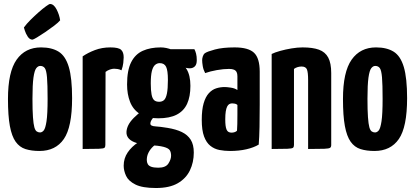

<svg xmlns="http://www.w3.org/2000/svg" viewBox="-20 -748 2084 964"><path d="M178 10Q138 10 108 0.5Q78 -9 58.5 -36.5Q39 -64 29.5 -115.5Q20 -167 20 -251Q20 -387 63.5 -448.5Q107 -510 186 -510Q240 -510 274.5 -488.5Q309 -467 325.5 -411.5Q342 -356 342 -255Q342 -110 300.5 -50Q259 10 178 10ZM181 -83Q191 -83 199.5 -93Q208 -103 213.5 -139Q219 -175 219 -252Q219 -324 216 -359.5Q213 -395 205 -406Q197 -417 182 -417Q171 -417 162 -405.5Q153 -394 148 -358.5Q143 -323 143 -252Q143 -194 145.5 -159.5Q148 -125 152.5 -109Q157 -93 164.5 -88Q172 -83 181 -83ZM143 -549Q129 -549 119 -564.5Q109 -580 104.5 -595Q100 -610 100 -610Q113 -628 133 -648Q153 -668 174 -686.5Q195 -705 211 -716.5Q227 -728 231 -728Q250 -728 264 -701Q278 -674 282 -646Q273 -635 252 -619Q231 -603 207.5 -587Q184 -571 165.5 -560Q147 -549 143 -549Z M395 0V-465Q421 -483 456.5 -496.5Q492 -510 534 -510Q575 -510 588 -498Q601 -486 601 -460Q601 -450 599 -432Q597 -414 590 -395Q580 -400 570.5 -401.5Q561 -403 553 -403Q544 -403 532 -399Q520 -395 510 -387L509 -20Q509 -10 504.5 -6Q500 -2 476 -1Q452 0 395 0Z M763 196Q695 196 660 178.5Q625 161 613 135Q601 109 601 84Q601 47 621 17.5Q641 -12 674 -33.5Q707 -55 747 -66L782 -34Q765 -27 750 -13.5Q735 0 726 17.5Q717 35 717 55Q717 67 722 76Q727 85 740 89.5Q753 94 775 94Q812 94 825.5 73Q839 52 839 34Q839 17 832.5 6.5Q826 -4 802 -10.5Q778 -17 725 -20Q690 -23 665 -30.5Q640 -38 627 -52Q614 -66 615 -86Q616 -103 624.5 -120Q633 -137 651.5 -156Q670 -175 699 -196L765 -175Q765 -175 757.5 -167Q750 -159 742.5 -148Q735 -137 735 -127Q735 -115 760 -113.5Q785 -112 821 -106Q864 -99 893 -85Q922 -71 937.5 -46.5Q953 -22 953 18Q953 67 933.5 107.5Q914 148 872.5 172Q831 196 763 196ZM774 -154Q716 -154 682 -176Q648 -198 633 -236.5Q618 -275 618 -324Q618 -395 638.5 -435.5Q659 -476 697 -493Q735 -510 787 -510Q800 -510 815 -507Q830 -504 844 -498L865 -449Q897 -433 916.5 -401.5Q936 -370 936 -317Q936 -263 919.5 -227Q903 -191 867.5 -172.5Q832 -154 774 -154ZM779 -237Q794 -237 803.5 -245.5Q813 -254 818 -278Q823 -302 823 -347Q823 -394 814 -412.5Q805 -431 782 -431Q769 -431 758.5 -422Q748 -413 742.5 -391Q737 -369 737 -329Q737 -294 741 -273.5Q745 -253 754 -245Q763 -237 779 -237ZM933 -405Q918 -405 894.5 -412.5Q871 -420 847.5 -430Q824 -440 808.5 -447.5Q793 -455 793 -455L799 -501H956Q961 -492 964.5 -478.5Q968 -465 968 -446Q968 -424 958 -414.5Q948 -405 933 -405Z M1135 10Q1107 10 1081.5 5Q1056 0 1036 -16Q1016 -32 1004.5 -63Q993 -94 993 -146Q993 -197 1002.5 -229.5Q1012 -262 1028.5 -280Q1045 -298 1065.5 -304.5Q1086 -311 1108 -311Q1119 -311 1139 -308Q1159 -305 1172 -296Q1172 -296 1172 -307.5Q1172 -319 1172 -335Q1172 -351 1172 -365Q1172 -378 1168 -386Q1164 -394 1155 -398Q1146 -402 1130 -402Q1102 -402 1068.5 -396Q1035 -390 1010 -381Q1001 -398 998 -416Q995 -434 995 -446Q995 -455 998.5 -465.5Q1002 -476 1009 -481Q1020 -489 1059 -499.5Q1098 -510 1158 -510Q1227 -510 1255.5 -483Q1284 -456 1284 -388V-341Q1284 -284 1284 -224Q1284 -164 1283 -111.5Q1282 -59 1279 -22Q1254 -7 1217 1.5Q1180 10 1135 10ZM1143 -82Q1150 -82 1158 -84.5Q1166 -87 1170 -92Q1171 -103 1171.5 -125.5Q1172 -148 1172 -174Q1172 -200 1172 -221Q1167 -226 1159.5 -227.5Q1152 -229 1146 -229Q1138 -229 1131.5 -225.5Q1125 -222 1120.5 -213Q1116 -204 1113.5 -188.5Q1111 -173 1111 -149Q1111 -131 1112.5 -118.5Q1114 -106 1117.5 -97.5Q1121 -89 1127.5 -85.5Q1134 -82 1143 -82Z M1344 0V-477Q1360 -485 1387 -492.5Q1414 -500 1444 -505Q1474 -510 1499 -510Q1550 -510 1581.5 -498.5Q1613 -487 1628 -459Q1643 -431 1643 -381V-20Q1643 -10 1637.5 -6Q1632 -2 1608 -1Q1584 0 1527 0V-346Q1527 -385 1521 -399.5Q1515 -414 1494 -414Q1484 -414 1474 -411Q1464 -408 1456 -402V-20Q1456 -10 1451 -6Q1446 -2 1422.5 -1Q1399 0 1344 0Z M1860 10Q1820 10 1790 0.5Q1760 -9 1740.5 -36.5Q1721 -64 1711.5 -115.5Q1702 -167 1702 -251Q1702 -387 1745.5 -448.5Q1789 -510 1868 -510Q1922 -510 1956.5 -488.5Q1991 -467 2007.5 -411.5Q2024 -356 2024 -255Q2024 -110 1982.5 -50Q1941 10 1860 10ZM1863 -83Q1873 -83 1881.5 -93Q1890 -103 1895.5 -139Q1901 -175 1901 -252Q1901 -324 1898 -359.5Q1895 -395 1887 -406Q1879 -417 1864 -417Q1853 -417 1844 -405.5Q1835 -394 1830 -358.5Q1825 -323 1825 -252Q1825 -194 1827.5 -159.5Q1830 -125 1834.5 -109Q1839 -93 1846.5 -88Q1854 -83 1863 -83Z"/></svg>

Font: Yanone Kaffeesatz ExtraLight
Style: Regular
Weight: 200
Designer: Yanone (Cyrillic: Daniel Pouzeot, Huerta Tipografica, and Cyreal)
Foundry: Yanone
Version: Version 2.003